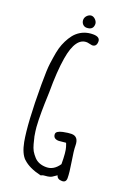

<svg xmlns="http://www.w3.org/2000/svg" viewBox="-164 -929 706 1003"><g transform="rotate(20 189.0 -427.5)"><path d="M196.8 -830.1C196.8 -837.9 192.9 -846.2 186.5 -853C179.7 -860.4 171.4 -864.7 163.1 -864.7C155.3 -864.7 146.5 -860.8 139.2 -853C132.8 -846.2 129.4 -837.9 129.4 -829.1C129.4 -812.5 141.6 -796.4 159.7 -796.4C184.1 -796.4 196.8 -807.6 196.8 -830.1ZM276.4 -248.5C265.6 -248.5 250 -246.6 230.5 -242.7C206.1 -237.3 194.3 -229.5 194.3 -217.8C194.3 -200.7 205.1 -191.4 226.1 -191.4L265.1 -195.3C265.6 -194.3 268.6 -188.5 272.5 -174.8C277.8 -158.7 280.8 -127 280.8 -82C261.7 -53.7 238.8 -40 210.9 -40C181.6 -40 159.2 -49.3 143.6 -66.4C135.3 -75.2 127.4 -85.9 121.6 -95.7C110.8 -114.7 104.5 -145.5 98.6 -169.9V-168.5L97.7 -175.3C95.2 -188.5 93.3 -203.6 91.8 -218.8L89.8 -259.8C89.4 -270.5 89.4 -285.6 89.4 -305.2C89.4 -325.2 90.3 -360.4 92.3 -412.1C92.3 -491.2 96.7 -555.7 105 -605C118.7 -689 147.9 -729 190.9 -725.6L218.3 -720.2C234.9 -720.2 243.2 -730.5 243.2 -750C243.2 -767.1 230.5 -775.9 204.6 -775.9C170.9 -775.9 142.6 -765.6 118.2 -744.6C96.7 -726.1 79.6 -695.3 68.4 -667.5C63 -654.3 58.6 -638.2 54.7 -619.1C51.3 -601.6 48.3 -580.1 44.9 -556.6C41.5 -533.2 40 -492.7 40 -436C40 -292.5 46.4 -188.5 58.1 -124.5C65.9 -84 78.6 -54.7 97.2 -37.1V-37.6C120.1 -15.6 153.8 0 198.2 10.3L203.1 8.3C206.5 5.9 212.4 4.9 220.7 4.4C231.4 3.9 239.7 2.4 246.1 0.5C253.4 -1 261.7 -6.3 272.5 -14.2C275.9 -17.1 278.8 -18.6 281.7 -20.5C285.2 -6.8 295.4 0 313.5 0C328.6 0 335.9 -8.3 335.9 -24.4C335.9 -44.9 332.5 -74.2 326.2 -112.8C319.8 -150.9 316.4 -179.7 316.4 -198.2C316.4 -231.4 303.2 -248.5 276.4 -248.5Z"/></g></svg>

Font: Amatic Mod Bold ONEptTWO
Style: Bold
Weight: 700
Designer: David Occhino Design
Foundry: David Occhino Design
Version: Version 1.2